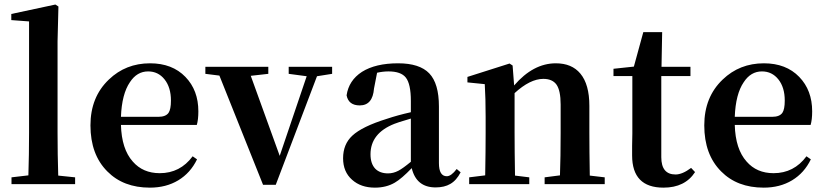

<svg xmlns="http://www.w3.org/2000/svg" viewBox="-20 -820 3676 855"><path d="M31.2 0V-30.3L106.4 -39.1Q109.4 -131.8 109.4 -229.5V-724.6L30.3 -730.5V-757.8L226.6 -799.8L240.2 -791L236.3 -635.7V-229.5Q236.3 -131.8 239.3 -38.1L314.5 -30.3V0Z M647.5 15.6Q529.3 15.6 458 -56.6Q382.8 -131.8 382.8 -261.7Q382.8 -387.7 464.8 -465.8Q540 -538.1 648.4 -538.1Q747.1 -538.1 805.7 -477.5Q863.3 -418 863.3 -324.2Q863.3 -287.1 856.4 -263.7H518.6Q521.5 -156.2 571.3 -100.6Q616.2 -48.8 691.4 -48.8Q782.2 -48.8 837.9 -124L857.4 -110.4Q828.1 -49.8 773.9 -17.1Q719.7 15.6 647.5 15.6ZM518.6 -299.8H685.5Q717.8 -299.8 730.5 -317.4Q741.2 -333 741.2 -372.1Q741.2 -430.7 712.9 -466.3Q684.6 -502 639.6 -502Q589.8 -502 558.6 -454.1Q522.5 -401.4 518.6 -299.8Z M1151.4 2.9 957 -483.4 894.5 -491.2V-522.5H1174.8V-491.2L1096.7 -482.4L1225.6 -126L1345.7 -480.5L1265.6 -491.2V-522.5H1459V-491.2L1391.6 -480.5L1208 2.9Z M1649.4 15.6Q1586.9 15.6 1547.9 -19.5Q1507.8 -54.7 1507.8 -115.2Q1507.8 -177.7 1548.8 -215.8Q1592.8 -256.8 1703.1 -291Q1749 -306.6 1809.6 -320.3V-370.1Q1809.6 -446.3 1787.1 -474.6Q1765.6 -502 1710 -502Q1685.5 -502 1659.2 -496.1L1645.5 -425.8Q1639.6 -350.6 1582 -350.6Q1532.2 -350.6 1523.4 -395.5Q1533.2 -461.9 1591.8 -500Q1652.3 -538.1 1752.9 -538.1Q1848.6 -538.1 1891.6 -493.2Q1934.6 -448.2 1934.6 -345.7V-93.8Q1934.6 -35.2 1969.7 -35.2Q1989.3 -35.2 2013.7 -67.4L2031.2 -52.7Q2012.7 -16.6 1985.4 -1Q1959 14.6 1919.9 14.6Q1834 14.6 1813.5 -71.3Q1768.6 -24.4 1738.3 -6.8Q1700.2 15.6 1649.4 15.6ZM1708 -47.9Q1731.4 -47.9 1753.9 -59.6Q1774.4 -70.3 1809.6 -99.6V-292Q1804.7 -291 1796.9 -288.1Q1750 -274.4 1736.3 -268.6Q1629.9 -226.6 1629.9 -132.8Q1629.9 -90.8 1651.4 -68.4Q1671.9 -47.9 1708 -47.9Z M2069.3 0V-30.3L2140.6 -39.1Q2142.6 -150.4 2142.6 -229.5V-299.8Q2142.6 -382.8 2138.7 -445.3L2061.5 -453.1V-477.5L2249 -537.1L2262.7 -528.3L2269.5 -439.5Q2354.5 -538.1 2455.1 -538.1Q2526.4 -538.1 2564.5 -492.2Q2604.5 -444.3 2604.5 -348.6V-229.5Q2604.5 -149.4 2606.4 -38.1L2672.9 -30.3V0H2405.3V-30.3L2473.6 -39.1Q2476.6 -121.1 2476.6 -229.5V-354.5Q2476.6 -417 2458 -443.4Q2439.5 -468.8 2399.4 -468.8Q2340.8 -468.8 2271.5 -405.3V-229.5Q2271.5 -149.4 2273.4 -38.1L2336.9 -30.3V0Z M2934.6 15.6Q2794.9 15.6 2794.9 -127.9Q2794.9 -142.6 2794.9 -170.9Q2795.9 -205.1 2795.9 -225.6V-481.4H2711.9V-513.7L2802.7 -523.4L2844.7 -676.8H2928.7L2925.8 -522.5H3054.7V-481.4H2924.8V-120.1Q2924.8 -43 2988.3 -43Q3018.6 -43 3057.6 -72.3L3075.2 -53.7Q3030.3 15.6 2934.6 15.6Z M3380.9 15.6Q3262.7 15.6 3191.4 -56.6Q3116.2 -131.8 3116.2 -261.7Q3116.2 -387.7 3198.2 -465.8Q3273.4 -538.1 3381.8 -538.1Q3480.5 -538.1 3539.1 -477.5Q3596.7 -418 3596.7 -324.2Q3596.7 -287.1 3589.8 -263.7H3252Q3254.9 -156.2 3304.7 -100.6Q3349.6 -48.8 3424.8 -48.8Q3515.6 -48.8 3571.3 -124L3590.8 -110.4Q3561.5 -49.8 3507.3 -17.1Q3453.1 15.6 3380.9 15.6ZM3252 -299.8H3418.9Q3451.2 -299.8 3463.9 -317.4Q3474.6 -333 3474.6 -372.1Q3474.6 -430.7 3446.3 -466.3Q3418 -502 3373 -502Q3323.2 -502 3292 -454.1Q3255.9 -401.4 3252 -299.8Z"/></svg>

Font: Bpmf GenYo Min B
Style: B
Weight: 700
Foundry: But Ko
Version: Version 1.320